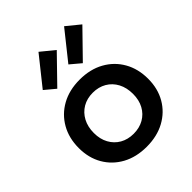

<svg xmlns="http://www.w3.org/2000/svg" viewBox="-231 -986 1140 1140"><g transform="rotate(-45 339.0 -416.0)"><path d="M339 10.5Q252 10.5 186.5 -25.2Q121 -61 84.5 -124Q48 -187 48 -269.5Q48 -353 84.5 -417Q121 -481 186.2 -517.2Q251.5 -553.5 339 -553.5Q426.5 -553.5 492 -517.2Q557.5 -481 594 -417Q630.5 -353 630.5 -269.5Q630.5 -187 594 -124Q557.5 -61 492 -25.2Q426.5 10.5 339 10.5ZM339 -99Q387.5 -99 424.8 -120.2Q462 -141.5 482.8 -179.8Q503.5 -218 503.5 -269.5Q503.5 -321.5 482.8 -360.8Q462 -400 424.8 -421.8Q387.5 -443.5 339 -443.5Q290.5 -443.5 253.5 -421.8Q216.5 -400 195.5 -360.8Q174.5 -321.5 174.5 -269.5Q174.5 -218 195.5 -179.8Q216.5 -141.5 253.5 -120.2Q290.5 -99 339 -99ZM283 -843 367.5 -774 207 -609 140.5 -664.5ZM498 -843 582.5 -774 421.5 -609 355.5 -664.5Z"/></g></svg>

Font: Hepta Slab ExtraLight SemiBold
Style: Regular
Weight: 600
Version: Version 1.102